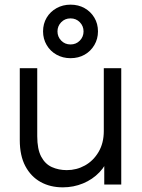

<svg xmlns="http://www.w3.org/2000/svg" viewBox="-20 -793 611 825"><path d="M501 -500V0H428V-145L450 -126Q437 -84 407.5 -53Q378 -22 337 -5Q296 12 250 12Q196 12 154.5 -11Q113 -34 89 -79Q65 -124 65 -191V-500H140V-208Q140 -152 157 -120Q174 -88 203 -75Q232 -62 267 -62Q309 -62 345 -82Q381 -102 403.5 -140Q426 -178 426 -230V-500ZM283 -543Q250 -543 223 -558Q196 -573 180.5 -599.5Q165 -626 165 -658Q165 -691 180.5 -717Q196 -743 223 -758Q250 -773 283 -773Q317 -773 343.5 -758Q370 -743 385.5 -717Q401 -691 401 -658Q401 -626 385.5 -599.5Q370 -573 343.5 -558Q317 -543 283 -543ZM283 -602Q307 -602 323 -618.5Q339 -635 339 -658Q339 -681 323 -697.5Q307 -714 283 -714Q259 -714 243 -697.5Q227 -681 227 -658Q227 -635 243 -618.5Q259 -602 283 -602Z"/></svg>

Font: Fustat
Style: Regular
Weight: 400
Designer: Mohamed Gaber, Khaled Hosny, Laura Garcia Mut
Foundry: Kief Type Foundry, Alif Type Foundry, Hard Type Foundry
Version: Version 1.007